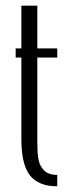

<svg xmlns="http://www.w3.org/2000/svg" viewBox="-20 -654 243 674"><path d="M111 -155Q111 -120 114.5 -97Q118 -74 133.5 -57Q149 -40 181 -40V0Q115 0 85 -38.5Q55 -77 55 -165V-634H111ZM181 -452H35V-484H181Z"/></svg>

Font: Margherita Variable
Style: Regular
Weight: 400
Designer: James Puckett
Foundry: Dunwich Type Founders
Version: Version 1.008